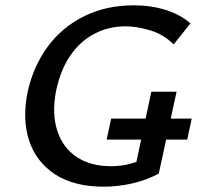

<svg xmlns="http://www.w3.org/2000/svg" viewBox="-20 -690 741 722"><path d="M371 12Q258 12 187 -34.5Q116 -81 89.5 -161.5Q63 -242 84 -345Q106 -443 160.5 -516Q215 -589 297.5 -629.5Q380 -670 483 -670Q548 -670 603.5 -652.5Q659 -635 696 -602L633 -523Q595 -561 544.5 -576Q494 -591 452 -591Q388 -591 334 -562.5Q280 -534 243 -479Q206 -424 190 -344Q175 -261 195.5 -198Q216 -135 268 -100Q320 -65 397 -65Q438 -65 475 -75.5Q512 -86 548 -107L484 -39L549 -345H644L577 -37Q527 -11 474 0.5Q421 12 371 12ZM381 -165 398 -244H701L684 -165Z"/></svg>

Font: Ysabeau Infant SemiBold
Style: Italic
Weight: 600
Italic angle: -12°
Designer: Christian Thalmann (Catharsis Fonts)
Version: Version 2.002; featfreeze: ss01,ss02,lnum